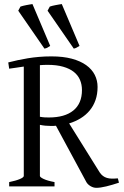

<svg xmlns="http://www.w3.org/2000/svg" viewBox="-20 -903 601 930"><path d="M24.4 0V-21Q57.6 -27.8 76.4 -35.9Q95.2 -43.9 95.2 -50.8V-580.6Q78.1 -578.1 60.3 -575.4Q42.5 -572.8 24.4 -570.3L20 -600.6Q43 -606.4 66.4 -611.6Q89.8 -616.7 115.2 -620.8Q140.6 -625 168.7 -627.4Q196.8 -629.9 229 -629.9Q285.6 -629.9 327.6 -618.7Q369.6 -607.4 397.5 -587.4Q425.3 -567.4 439 -540.3Q452.6 -513.2 452.6 -481.9Q452.6 -446.8 442.6 -418.2Q432.6 -389.6 414.3 -367.7Q396 -345.7 370.6 -330.1Q345.2 -314.5 314.9 -305.2L462.9 -67.9Q470.2 -57.1 478.8 -50.8Q487.3 -44.4 497.8 -41.3Q508.3 -38.1 521.2 -37.8Q534.2 -37.6 550.8 -39.1L556.2 -18.1Q523.9 -7.3 494.9 -0.2Q465.8 6.8 446.8 6.8Q432.6 6.8 419.2 -1Q405.8 -8.8 398.9 -20L251 -293.9Q244.6 -293 238.3 -293H225.1Q212.4 -293 199.7 -294.2Q187 -295.4 173.3 -298.3V-50.8Q173.3 -44.9 190.9 -36.4Q208.5 -27.8 244.1 -21V0ZM210.9 -588.9Q192.4 -588.9 173.3 -587.4V-337.4Q186.5 -335 196.3 -334.5Q206.1 -334 216.8 -334Q293.9 -334 335.4 -367.9Q377 -401.9 377 -466.8Q377 -493.7 367.4 -516.1Q357.9 -538.6 337.6 -554.7Q317.4 -570.8 285.9 -579.8Q254.4 -588.9 210.9 -588.9ZM68.4 -851.1 79.1 -871.1Q84.5 -873 91.8 -874.8Q99.1 -876.5 107.2 -878.2Q115.2 -879.9 123.3 -881.1Q131.3 -882.3 137.2 -883.3L223.1 -680.7Q214.4 -674.8 209.5 -672.1Q204.6 -669.4 195.3 -667.5ZM210.4 -851.1 221.2 -871.1Q226.1 -873 233.6 -874.8Q241.2 -876.5 249.3 -878.2Q257.3 -879.9 265.4 -881.1Q273.4 -882.3 279.3 -883.3L365.2 -680.7Q355.5 -674.8 350.6 -672.1Q345.7 -669.4 337.4 -667.5Z"/></svg>

Font: Gentium Plus
Style: Regular
Weight: 400
Designer: J. Victor Gaultney, Annie Olsen, Iska Routamaa
Foundry: SIL International
Version: Version 1.510